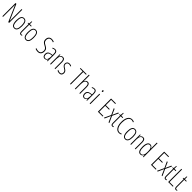

<svg xmlns="http://www.w3.org/2000/svg" viewBox="1096 -4047 7345 7345"><g transform="rotate(45 4768.5 -375.0)"><path d="M441 0V-714H404V-202C404 -172 405 -120 406 -72H404L122 -714H77V0H114V-526C114 -579 114 -615 112 -647H114L397 0Z M883 -265C883 -437 836 -539 723 -539C614 -539 562 -444 562 -267C562 -84 617 10 724 10C831 10 883 -82 883 -265ZM600 -267C600 -421 636 -505 723 -505C813 -505 846 -416 846 -266C846 -101 808 -24 724 -24C639 -24 600 -108 600 -267Z M1086 -24C1046 -24 1036 -53 1036 -115V-496H1134V-529H1036V-656H1008L998 -529L949 -519V-496H999V-116C999 -33 1017 10 1080 10C1101 10 1117 6 1132 -1V-35C1121 -29 1103 -24 1086 -24Z M1514 -265C1514 -437 1467 -539 1354 -539C1245 -539 1193 -444 1193 -267C1193 -84 1248 10 1355 10C1462 10 1514 -82 1514 -265ZM1231 -267C1231 -421 1267 -505 1354 -505C1444 -505 1477 -416 1477 -266C1477 -101 1439 -24 1355 -24C1270 -24 1231 -108 1231 -267Z M2172 -187C2172 -297 2120 -331 2029 -380C1957 -419 1905 -451 1905 -544C1905 -632 1953 -688 2041 -688C2069 -688 2110 -682 2149 -661L2164 -695C2134 -710 2087 -724 2040 -724C1937 -724 1866 -660 1866 -543C1866 -429 1929 -392 2007 -350C2094 -303 2133 -275 2133 -186C2133 -90 2088 -27 1994 -27C1951 -27 1898 -39 1861 -57V-16C1901 2 1953 10 1995 10C2107 10 2172 -62 2172 -187Z M2398 -539C2361 -539 2320 -527 2286 -506L2300 -476C2337 -498 2370 -506 2396 -506C2459 -506 2485 -468 2485 -356V-308L2424 -302C2314 -291 2251 -238 2251 -133C2251 -59 2287 10 2370 10C2442 10 2473 -38 2488 -89H2490L2493 0H2522V-359C2522 -487 2486 -539 2398 -539ZM2426 -272 2486 -278V-218C2486 -100 2454 -21 2376 -21C2322 -21 2289 -61 2289 -134C2289 -218 2333 -262 2426 -272Z M2823 -539C2748 -539 2710 -483 2694 -425H2692L2689 -529H2660V0H2697V-305C2697 -439 2750 -505 2819 -505C2872 -505 2903 -463 2903 -362V0H2940V-373C2940 -488 2898 -539 2823 -539Z M3292 -127C3292 -213 3243 -244 3177 -285C3113 -325 3082 -352 3082 -407C3082 -470 3123 -505 3184 -505C3216 -505 3250 -495 3273 -479L3289 -510C3261 -529 3224 -539 3185 -539C3092 -539 3046 -481 3046 -408C3046 -329 3096 -293 3163 -252C3222 -215 3254 -193 3254 -128C3254 -63 3221 -26 3156 -26C3114 -26 3072 -41 3043 -63V-21C3068 -5 3107 10 3157 10C3246 10 3292 -43 3292 -127Z M3776 0V-679H3922V-714H3593V-679H3738V0Z M4037 -503V-760H4000V0H4037V-294C4037 -440 4091 -504 4157 -504C4209 -504 4243 -465 4243 -358V0H4280V-366C4280 -481 4239 -539 4162 -539C4090 -539 4054 -484 4037 -432H4034C4037 -455 4037 -472 4037 -503Z M4532 -539C4495 -539 4454 -527 4420 -506L4434 -476C4471 -498 4504 -506 4530 -506C4593 -506 4619 -468 4619 -356V-308L4558 -302C4448 -291 4385 -238 4385 -133C4385 -59 4421 10 4504 10C4576 10 4607 -38 4622 -89H4624L4627 0H4656V-359C4656 -487 4620 -539 4532 -539ZM4560 -272 4620 -278V-218C4620 -100 4588 -21 4510 -21C4456 -21 4423 -61 4423 -134C4423 -218 4467 -262 4560 -272Z M4818 -727C4796 -727 4788 -709 4788 -688C4788 -667 4798 -650 4817 -650C4836 -650 4848 -665 4848 -689C4848 -709 4840 -727 4818 -727ZM4836 -529H4799V0H4836Z M5506 0V-35H5283V-357H5493V-392H5283V-679H5506V-714H5245V0Z M5696 -273 5569 0H5610L5717 -239L5822 0H5863L5740 -271L5859 -529H5818L5718 -304L5620 -529H5579Z M6036 -24C5996 -24 5986 -53 5986 -115V-496H6084V-529H5986V-656H5958L5948 -529L5899 -519V-496H5949V-116C5949 -33 5967 10 6030 10C6051 10 6067 6 6082 -1V-35C6071 -29 6053 -24 6036 -24Z M6384 -689C6413 -689 6447 -682 6479 -662L6495 -695C6460 -715 6424 -724 6384 -724C6217 -724 6151 -551 6151 -358C6151 -130 6244 10 6387 10C6426 10 6464 -1 6491 -16V-53C6468 -40 6433 -25 6389 -25C6267 -25 6190 -158 6190 -357C6190 -526 6243 -689 6384 -689Z M6885 -265C6885 -437 6838 -539 6725 -539C6616 -539 6564 -444 6564 -267C6564 -84 6619 10 6726 10C6833 10 6885 -82 6885 -265ZM6602 -267C6602 -421 6638 -505 6725 -505C6815 -505 6848 -416 6848 -266C6848 -101 6810 -24 6726 -24C6641 -24 6602 -108 6602 -267Z M7164 -539C7089 -539 7051 -483 7035 -425H7033L7030 -529H7001V0H7038V-305C7038 -439 7091 -505 7160 -505C7213 -505 7244 -463 7244 -362V0H7281V-373C7281 -488 7239 -539 7164 -539Z M7545 10C7620 10 7659 -45 7675 -98H7677L7683 0H7712V-760H7675V-506C7675 -484 7676 -463 7677 -437H7675C7660 -487 7617 -539 7547 -539C7450 -539 7394 -441 7394 -258C7394 -83 7445 10 7545 10ZM7550 -24C7467 -24 7433 -109 7433 -258C7433 -420 7473 -504 7552 -504C7630 -504 7675 -428 7675 -307V-226C7675 -102 7630 -24 7550 -24Z M8379 0V-35H8156V-357H8366V-392H8156V-679H8379V-714H8118V0Z M8569 -273 8442 0H8483L8590 -239L8695 0H8736L8613 -271L8732 -529H8691L8591 -304L8493 -529H8452Z M8909 -24C8869 -24 8859 -53 8859 -115V-496H8957V-529H8859V-656H8831L8821 -529L8772 -519V-496H8822V-116C8822 -33 8840 10 8903 10C8924 10 8940 6 8955 -1V-35C8944 -29 8926 -24 8909 -24Z M9048 0H9300V-35H9086V-714H9048Z M9475 -24C9435 -24 9425 -53 9425 -115V-496H9523V-529H9425V-656H9397L9387 -529L9338 -519V-496H9388V-116C9388 -33 9406 10 9469 10C9490 10 9506 6 9521 -1V-35C9510 -29 9492 -24 9475 -24Z"/></g></svg>

Font: Noto Sans Thai ExtCond ExtLt
Style: Regular
Weight: 200
Width: 2
Designer: Monotype Design Team
Foundry: Monotype Imaging Inc.
Version: Version 2.002